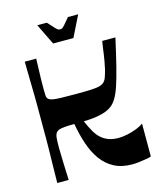

<svg xmlns="http://www.w3.org/2000/svg" viewBox="-128 -970 896 1070"><g transform="rotate(-15 320.0 -435.0)"><path d="M70 0Q71 -72 72 -118Q73 -164 73.5 -194.5Q74 -225 74 -247.5Q74 -270 74 -293.5Q74 -317 74 -350Q74 -383 74 -406.5Q74 -430 74 -452.5Q74 -475 73.5 -505.5Q73 -536 72 -582Q71 -628 70 -700H136Q135 -660 134 -633.5Q133 -607 132.5 -588Q132 -569 132 -553Q132 -537 132 -519Q132 -498 133 -486Q134 -474 142 -467Q150 -460 165.5 -457Q181 -454 212 -453Q243 -452 297 -452Q353 -452 385 -453.5Q417 -455 433 -459Q449 -463 458 -470Q471 -480 478 -499.5Q485 -519 491 -543Q496 -567 500 -588Q504 -609 506.5 -628.5Q509 -648 511.5 -665.5Q514 -683 517 -700H593Q572 -605 555.5 -539.5Q539 -474 525 -433Q511 -392 496 -368Q481 -344 463 -331Q442 -316 413.5 -308Q385 -300 356 -297Q327 -294 302 -294Q318 -256 333.5 -229.5Q349 -203 368.5 -186.5Q388 -170 412 -162Q436 -154 465 -154Q489 -154 517.5 -160Q546 -166 571.5 -176Q597 -186 612 -198V-8Q603 -4 582 -0.5Q561 3 539.5 5.5Q518 8 502 8Q441 8 397.5 -15Q354 -38 324.5 -79Q295 -120 276.5 -175Q258 -230 247 -293Q211 -293 190 -291Q169 -289 159 -285.5Q149 -282 142 -274Q134 -264 132 -245Q130 -226 130 -192Q130 -182 130.5 -158Q131 -134 132 -104.5Q133 -75 134 -47.5Q135 -20 136 0ZM249 -757 190 -878H245Q270 -850 280.5 -839Q291 -828 296 -825.5Q301 -823 308 -823Q315 -823 319.5 -825.5Q324 -828 334 -839Q344 -850 367 -878H426L366 -757Z"/></g></svg>

Font: Ojuju ExtraLight
Style: Bold
Weight: 700
Version: Version 1.000